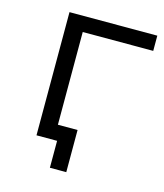

<svg xmlns="http://www.w3.org/2000/svg" viewBox="-99 -601 676 792"><g transform="rotate(15 238.5 -205.5)"><path d="M258 -65H174V-461H475V-526H100V0H188V115H258Z"/></g></svg>

Font: Montserrat-Alt1
Style: Regular
Weight: 400
Designer: Differentunic
Foundry: Differentunic
Version: Version 7.222